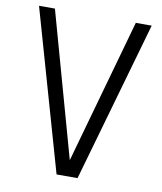

<svg xmlns="http://www.w3.org/2000/svg" viewBox="-87 -850 785 928"><g transform="rotate(10 305.5 -386.0)"><path d="M357 8H254L29 -780H107L305 -71L504 -780H582Z"/></g></svg>

Font: Tanohe Sans
Style: Regular
Weight: 400
Designer: Village Type and Design LLC & Cristiano Sobral
Foundry: Cooper Hewitt Smithsonian Design Museum
Version: Version 1.00;September 29, 2021;FontCreator 13.0.0.2655 64-b